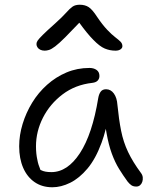

<svg xmlns="http://www.w3.org/2000/svg" viewBox="-20 -781 641 811"><path d="M201 10Q158 10 126.5 -11.5Q95 -33 78 -72Q61 -111 61 -163Q61 -210 75.5 -257.5Q90 -305 116 -347.5Q142 -390 179 -423Q216 -456 261 -475Q306 -494 358 -494Q376 -494 388 -485.5Q400 -477 400 -460Q400 -449 393 -441Q386 -433 370 -431Q298 -423 244.5 -382.5Q191 -342 161.5 -284Q132 -226 132 -163Q132 -131 138 -105Q141 -87 151 -63Q152 -62 154 -62Q169 -54 197 -54Q265 -54 317.5 -134Q370 -214 395 -367Q398 -384 405.5 -394Q413 -404 428 -404Q448 -404 461 -386Q474 -368 476 -338Q482 -277 491.5 -229Q501 -181 521 -139Q541 -97 575 -51Q582 -42 583 -32Q584 -22 581 -13Q578 -4 571.5 1.5Q565 7 556 7Q543 7 535 1.5Q527 -4 519 -14Q500 -40 483 -67.5Q466 -95 452.5 -131.5Q439 -168 430 -219Q428 -228 427 -237Q419 -205 409 -178Q384 -110 349.5 -69Q315 -28 276.5 -9Q238 10 201 10ZM169 -567Q158 -567 150 -571Q142 -575 138 -581.5Q134 -588 134 -595Q134 -602 139 -609.5Q144 -617 160.5 -633.5Q177 -650 213 -682Q244 -710 259.5 -727.5Q275 -745 286.5 -753Q298 -761 317 -761Q339 -761 354.5 -751Q370 -741 390 -710Q413 -676 432.5 -655.5Q452 -635 466.5 -624Q481 -613 489 -605Q497 -597 497 -586Q497 -578 489 -572.5Q481 -567 468 -567Q444 -567 422.5 -576Q401 -585 374 -613Q349 -638 315 -685Q279 -647 256 -624Q229 -597 213 -585Q197 -573 187 -570Q177 -567 169 -567Z"/></svg>

Font: Shantell Sans Light Light
Style: Regular
Weight: 300
Version: Version 1.008;[ac192a2d6]